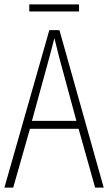

<svg xmlns="http://www.w3.org/2000/svg" viewBox="-20 -852 491 872"><path d="M339 -832H113V-800H339ZM412 0H451L250 -715H204L0 0H40L116 -267H337ZM249 -591 327 -303H125L204 -591C212 -623 220 -649 227 -679C234 -649 242 -621 249 -591Z"/></svg>

Font: Noto Sans Thai Looped Condensed ExtraLight
Style: Regular
Weight: 200
Width: 3
Designer: Sasikarn Vongin, Ben Mitchell
Foundry: The Fontpad Ltd
Version: Version 1.001